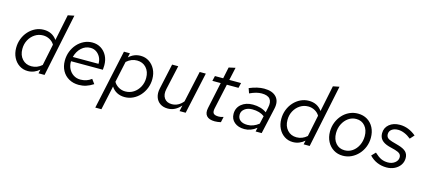

<svg xmlns="http://www.w3.org/2000/svg" viewBox="-67 -1353 4833 2179"><g transform="rotate(15 2349.5 -264.0)"><path d="M245 7Q189 7 145 -22Q101 -51 76 -101Q51 -151 51 -214Q51 -271 70.5 -321.5Q90 -372 125 -410.5Q160 -449 205.5 -471Q251 -493 303 -493Q403 -493 458 -415L521 -722L595 -737L442 0H371L381 -46Q353 -21 318.5 -7Q284 7 245 7ZM271 -56Q339 -56 393 -104L445 -356Q426 -389 390 -409Q354 -429 312 -429Q259 -429 216 -401Q173 -373 147.5 -326Q122 -279 122 -220Q122 -147 163.5 -101.5Q205 -56 271 -56Z M844 9Q779 9 728.5 -19.5Q678 -48 650 -99Q622 -150 622 -216Q622 -274 641.5 -324.5Q661 -375 695.5 -413.5Q730 -452 775.5 -474Q821 -496 873 -496Q930 -496 974 -468.5Q1018 -441 1043.5 -392.5Q1069 -344 1069 -281Q1069 -257 1066 -228H692Q690 -180 709.5 -140.5Q729 -101 765 -77.5Q801 -54 847 -54Q922 -54 976 -97L1014 -45Q971 -17 930 -4Q889 9 844 9ZM699 -280H1001Q1002 -323 984.5 -357Q967 -391 937 -411.5Q907 -432 868 -432Q807 -432 761.5 -389.5Q716 -347 699 -280Z M1094 209 1244 -488H1314L1303 -436Q1362 -492 1441 -492Q1497 -492 1541 -463Q1585 -434 1610.5 -384.5Q1636 -335 1636 -271Q1636 -214 1616 -163.5Q1596 -113 1561.5 -74.5Q1527 -36 1481 -14Q1435 8 1383 8Q1333 8 1292.5 -13Q1252 -34 1227 -74L1166 209ZM1415 -430Q1347 -430 1292 -380L1239 -133Q1258 -99 1294.5 -77.5Q1331 -56 1374 -56Q1428 -56 1471 -84Q1514 -112 1539.5 -159.5Q1565 -207 1565 -265Q1565 -339 1523.5 -384.5Q1482 -430 1415 -430Z M1890 7Q1836 7 1799 -18.5Q1762 -44 1747.5 -88.5Q1733 -133 1745 -189L1810 -488H1882L1819 -203Q1804 -136 1832.5 -94.5Q1861 -53 1921 -53Q1998 -53 2054 -121L2134 -488H2206L2100 0H2028L2043 -70Q1977 7 1890 7Z M2443 9Q2376 9 2347 -23.5Q2318 -56 2331 -117L2397 -428H2299L2313 -488H2410L2438 -622L2515 -639L2482 -488H2620L2606 -428H2469L2405 -133Q2396 -91 2411 -73Q2426 -55 2472 -55Q2484 -55 2495.5 -57Q2507 -59 2528 -65L2514 0Q2497 4 2479 6.5Q2461 9 2443 9Z M2790 7Q2717 7 2672.5 -30.5Q2628 -68 2628 -130Q2628 -200 2680 -243.5Q2732 -287 2815 -287Q2862 -287 2903.5 -275Q2945 -263 2976 -240L2989 -299Q3019 -435 2878 -435Q2848 -435 2814.5 -426.5Q2781 -418 2738 -398L2718 -455Q2813 -495 2891 -495Q2989 -495 3035 -444.5Q3081 -394 3061 -305L2993 0H2922L2932 -46Q2898 -19 2863 -6Q2828 7 2790 7ZM2811 -48Q2881 -48 2944 -98L2965 -191Q2910 -233 2822 -233Q2767 -233 2732 -206Q2697 -179 2697 -138Q2697 -95 2727 -71.5Q2757 -48 2811 -48Z M3360 7Q3304 7 3260 -22Q3216 -51 3191 -101Q3166 -151 3166 -214Q3166 -271 3185.5 -321.5Q3205 -372 3240 -410.5Q3275 -449 3320.5 -471Q3366 -493 3418 -493Q3518 -493 3573 -415L3636 -722L3710 -737L3557 0H3486L3496 -46Q3468 -21 3433.5 -7Q3399 7 3360 7ZM3386 -56Q3454 -56 3508 -104L3560 -356Q3541 -389 3505 -409Q3469 -429 3427 -429Q3374 -429 3331 -401Q3288 -373 3262.5 -326Q3237 -279 3237 -220Q3237 -147 3278.5 -101.5Q3320 -56 3386 -56Z M3947 10Q3886 10 3838.5 -19.5Q3791 -49 3764 -100.5Q3737 -152 3737 -218Q3737 -276 3757 -326.5Q3777 -377 3812 -415.5Q3847 -454 3893.5 -475.5Q3940 -497 3993 -497Q4056 -497 4103.5 -468Q4151 -439 4177.5 -387.5Q4204 -336 4204 -269Q4204 -212 4184 -161.5Q4164 -111 4128.5 -72.5Q4093 -34 4046.5 -12Q4000 10 3947 10ZM3951 -55Q4002 -55 4043 -83.5Q4084 -112 4108 -161Q4132 -210 4132 -269Q4132 -342 4093 -387.5Q4054 -433 3990 -433Q3939 -433 3898 -404Q3857 -375 3832.5 -326.5Q3808 -278 3808 -219Q3808 -146 3847.5 -100.5Q3887 -55 3951 -55Z M4460 10Q4401 10 4349.5 -12Q4298 -34 4259 -76L4303 -122Q4347 -81 4382 -65Q4417 -49 4461 -49Q4510 -49 4543.5 -75.5Q4577 -102 4577 -139Q4577 -165 4560.5 -180.5Q4544 -196 4503 -208L4426 -228Q4368 -245 4340.5 -275.5Q4313 -306 4313 -353Q4313 -417 4361 -457Q4409 -497 4485 -497Q4588 -497 4676 -423L4632 -374Q4596 -404 4556.5 -420.5Q4517 -437 4481 -437Q4435 -437 4406.5 -416Q4378 -395 4378 -360Q4378 -333 4394 -317Q4410 -301 4448 -290L4526 -268Q4589 -250 4617 -222Q4645 -194 4645 -148Q4645 -103 4621 -67.5Q4597 -32 4555 -11Q4513 10 4460 10Z"/></g></svg>

Font: Red Hat Text VF
Style: Italic
Weight: 400
Italic angle: -12°
Designer: Pentagram, MCKL
Foundry: Pentagram, MCKL
Version: Version 1.023